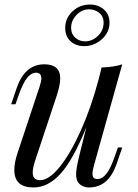

<svg xmlns="http://www.w3.org/2000/svg" viewBox="-20 -811 607 845"><path d="M499 -162H518L493 -89Q457 14 372 14Q356 14 342 7Q328 0 321 -13Q315 -27 315 -44Q315 -70 329 -126L360 -251Q302 -108 247 -47Q192 14 127 14Q43 14 43 -63Q43 -95 57 -137L154 -429Q162 -453 162 -466Q162 -491 138 -491Q118 -491 99.5 -468.5Q81 -446 61 -389L48 -352H29L54 -425Q90 -528 175 -528Q245 -528 245 -466Q245 -436 229 -388L134 -102Q124 -72 124 -52Q124 -18 156 -18Q195 -18 242 -75.5Q289 -133 335 -235Q381 -337 415 -465L427 -514Q484 -516 518 -528L394 -85Q387 -59 387 -46Q387 -23 408 -23Q430 -23 448.5 -46.5Q467 -70 486 -125ZM462 -711Q462 -669 428.5 -638.5Q395 -608 350 -608Q314 -608 290.5 -629.5Q267 -651 267 -688Q267 -731 299 -761Q331 -791 376 -791Q413 -791 437.5 -769Q462 -747 462 -711ZM436 -712Q436 -739 416.5 -754.5Q397 -770 372 -770Q341 -770 317 -745.5Q293 -721 293 -689Q293 -661 311.5 -645Q330 -629 354 -629Q386 -629 411 -653Q436 -677 436 -712Z"/></svg>

Font: Playfair Display
Style: Italic
Weight: 400
Italic angle: -14°
Designer: Claus Eggers Sørensen
Foundry: Claus Eggers Sørensen
Version: Version 1.200; ttfautohint (v1.6)